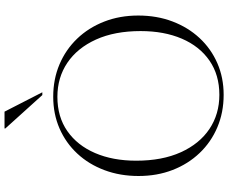

<svg xmlns="http://www.w3.org/2000/svg" viewBox="-98 -876 985 828"><g transform="rotate(-90 394.0 -462.5)"><path d="M390.5 -725Q466 -725 529.8 -698Q593.5 -671 640.8 -621.8Q688 -572.5 714.2 -505.5Q740.5 -438.5 740.5 -358.5Q740.5 -278 715 -210.8Q689.5 -143.5 643.5 -94Q597.5 -44.5 535 -17.2Q472.5 10 398.5 10Q323 10 259 -17Q195 -44 147.8 -93.5Q100.5 -143 74.5 -210Q48.5 -277 48.5 -357Q48.5 -437 73.8 -504.2Q99 -571.5 145 -621Q191 -670.5 253.5 -697.8Q316 -725 390.5 -725ZM398.5 -8.5Q484.5 -8.5 546.2 -51.2Q608 -94 640.8 -170.5Q673.5 -247 673.5 -348Q673.5 -460 637 -540.5Q600.5 -621 536.8 -664Q473 -707 390 -707Q303.5 -707 242 -664Q180.5 -621 147.5 -544.5Q114.5 -468 114.5 -367Q114.5 -255 151 -174.5Q187.5 -94 251.5 -51.2Q315.5 -8.5 398.5 -8.5ZM409.5 -772H397.5L253.5 -931.5V-935H326Z"/></g></svg>

Font: Newsreader Display Light
Style: Regular
Weight: 300
Designer: Hugues Gentile
Foundry: Production Type
Version: Version 1.001